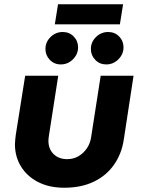

<svg xmlns="http://www.w3.org/2000/svg" viewBox="-20 -868 665 900"><path d="M606 -513 560 -212Q550 -147 514.5 -96Q479 -45 420 -16.5Q361 12 281 12Q211 12 159 -14.5Q107 -41 78.5 -87.5Q50 -134 50 -192Q50 -202 51.5 -214Q53 -226 54 -236L98 -513H253L209 -230Q208 -224 207.5 -218Q207 -212 207 -208Q207 -170 231 -146Q255 -122 295 -122Q324 -122 347.5 -135.5Q371 -149 387 -172.5Q403 -196 407 -224L452 -513ZM478 -566Q447 -566 426.5 -587.5Q406 -609 406 -638Q406 -671 430 -694.5Q454 -718 487 -718Q518 -718 538.5 -697Q559 -676 559 -646Q559 -614 535 -590Q511 -566 478 -566ZM265 -566Q234 -566 213.5 -587.5Q193 -609 193 -638Q193 -671 217 -694.5Q241 -718 274 -718Q305 -718 325.5 -697Q346 -676 346 -646Q346 -614 322 -590Q298 -566 265 -566ZM237 -754 252 -848H557L542 -754Z"/></svg>

Font: MuseoModerno
Style: Bold Italic
Weight: 700
Italic angle: -9°
Designer: Pablo Cosgaya, Héctor Gatti, Marcela Romero, and the Authors of The MuseoModerno Project.
Foundry: Omnibus-Type Team
Version: Version 1.003